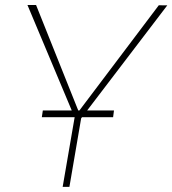

<svg xmlns="http://www.w3.org/2000/svg" viewBox="-20 -731 674 751"><path d="M422.4 -272.5H300.8L297.4 -268.1L251.5 0H225.1L272 -272.5H143.6L147.5 -298.8H260.7L87.4 -711.4H121.1L286.1 -298.8H290.5L601.1 -710.4L634.3 -710L320.8 -298.8H425.8Z"/></svg>

Font: Roboto Thin
Style: Italic
Weight: 250
Italic angle: -12°
Designer: Google
Version: Version 2.134; 2016